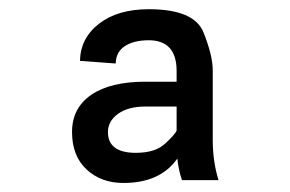

<svg xmlns="http://www.w3.org/2000/svg" viewBox="-20 -741 640 423"><path d="M217.8 -450.2Q217.8 -404.3 279.3 -404.3Q321.8 -404.3 343.5 -424.3Q365.2 -444.3 369.1 -453.1V-506.3H300.8Q262.2 -506.3 240 -490.2Q217.8 -474.1 217.8 -450.2ZM448.7 -432.6Q448.7 -385.3 461.4 -344.2H380.9Q373.5 -365.7 370.6 -391.6Q333 -337.9 252 -337.9Q202.6 -337.9 170.7 -367.7Q138.7 -397.5 138.7 -450.2Q138.7 -502.9 180.9 -532Q223.1 -561 300.3 -561H369.1V-586.4Q368.2 -652.3 307.6 -652.3Q274.9 -652.3 255.1 -639.4Q235.4 -626.5 234.9 -601.1L156.2 -606.9Q157.2 -657.2 198.5 -689Q239.7 -720.7 307.6 -720.7Q407.7 -720.7 428.2 -669.9Q448.7 -619.1 448.7 -585.9Z"/></svg>

Font: RobotoMono-Regular
Style: Regular
Weight: 400
Designer: Google
Version: Version 2.000985; 2015; ttfautohint (v1.3)